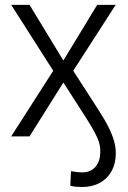

<svg xmlns="http://www.w3.org/2000/svg" viewBox="-20 -559 524 787"><path d="M315.4 207.5Q302.7 207.5 290.3 206.3Q277.8 205.1 268.1 202.1L271 142.6Q280.8 144.5 294.2 146Q307.6 147.5 317.9 147.5Q351.6 147.5 371.3 124.8Q391.1 102.1 391.1 61Q391.1 42.5 385.7 24.4Q380.4 6.3 367.4 -17.8Q354.5 -42 331.1 -78.6L239.7 -220.7L101.1 0H25.9L198.2 -269L25.9 -539.1H101.1L239.7 -311L378.4 -539.1H454.1L280.3 -269L384.3 -107.4Q410.2 -67.4 425.3 -36.9Q440.4 -6.3 447.5 18.8Q454.6 43.9 454.6 68.8Q454.6 110.8 437.5 142.1Q420.4 173.3 389.2 190.4Q357.9 207.5 315.4 207.5Z"/></svg>

Font: Inter 20pt Light
Style: Regular
Weight: 300
Version: Version 4.001;git-66647c0bb